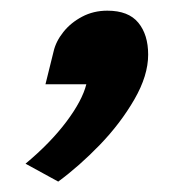

<svg xmlns="http://www.w3.org/2000/svg" viewBox="-20 -185 355 367"><path d="M185.1 -164.6Q225.6 -164.6 244.4 -141.6Q263.2 -118.7 263.2 -80.6Q263.2 -40.5 236.8 5.1Q210.4 50.8 171.1 91.6Q131.8 132.3 91.3 162.1L28.8 127.9Q76.2 88.4 106.7 47.9Q137.2 7.3 145 -23.9H66.9L82.5 -86.9Q86.9 -106 101.1 -123.8Q115.2 -141.6 137 -153.1Q158.7 -164.6 185.1 -164.6Z"/></svg>

Font: Lesson One
Style: Bold Italic
Weight: 700
Italic angle: -14°
Designer: But Ko, Victor Gaultney, Annie Olsen, Julie Remington, Don Collingsworth, Eric Hays, Becca Hirsbrunner
Version: Version 1.100